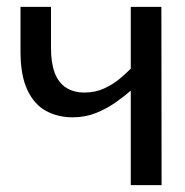

<svg xmlns="http://www.w3.org/2000/svg" viewBox="-20 -540 540 560"><path d="M361.4 0V-274.9H360.1Q342.1 -258.7 316.7 -240.9Q291.4 -223.2 260.2 -210.5Q228.9 -197.8 191.8 -197.8Q148.8 -197.8 114.2 -216.5Q79.7 -235.2 59.8 -277.7Q39.8 -320.1 39.8 -389.9V-520H128.7V-399.8Q128.7 -357.1 139.5 -327.9Q150.4 -298.8 172.6 -284.4Q194.7 -270.1 226.7 -270.1Q257.6 -270.1 283.1 -281.7Q308.6 -293.3 328.3 -309.6Q347.9 -325.9 361.4 -339.8V-520H450.7L451.3 0Z"/></svg>

Font: Murecho Thin
Style: Regular
Weight: 100
Designer: Neil Summerour
Foundry: Positype
Version: Version 1.010